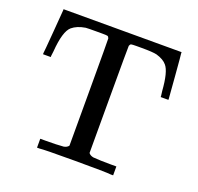

<svg xmlns="http://www.w3.org/2000/svg" viewBox="-120 -806 961 934"><g transform="rotate(20 361.0 -338.5)"><path d="M36 -443Q37 -445 46 -557Q55 -669 55 -671V-677H666V-671Q667 -669 676 -557Q685 -445 685 -443V-437H645V-443Q644 -447 642 -467Q635 -564 610 -593Q593 -614 555 -625Q534 -630 478 -630H451Q428 -630 422.5 -628.5Q417 -627 414 -618Q413 -616 413 -339V-63Q421 -52 438 -49Q474 -46 528 -46H558V0H545Q524 -3 361 -3Q198 -3 177 0H164V-46H194Q248 -46 284 -49Q301 -52 309 -63V-339Q309 -616 308 -618Q305 -627 299.5 -628.5Q294 -630 271 -630H244Q197 -630 187 -629Q144 -622 119 -601Q87 -574 79 -467Q77 -447 76 -443V-437H36Z"/></g></svg>

Font: MathJax_Main
Style: Regular
Weight: 400
Version: Version 1.1